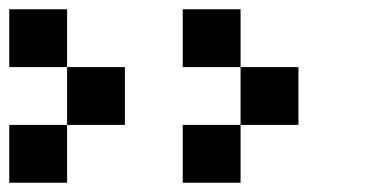

<svg xmlns="http://www.w3.org/2000/svg" viewBox="-20 -520 790 415"><path d="M500 -375H375V-500H500ZM0 -375V-500H125V-375ZM125 -375H250V-250H125ZM500 -250V-375H625V-250ZM0 -125V-250H125V-125ZM375 -125V-250H500V-125Z"/></svg>

Font: Tiny5
Style: Regular
Weight: 400
Designer: Stefan Schmidt
Foundry: Made with Bits'n'Picas by Kreative Software
Version: Version 1.002; ttfautohint (v1.8.4.7-5d5b)